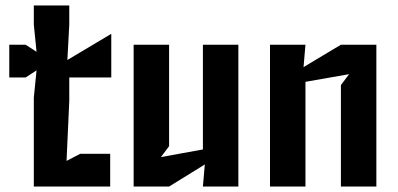

<svg xmlns="http://www.w3.org/2000/svg" viewBox="-20 -684 1458 704"><path d="M234 -314V-400H388V-560L227 -464L234 -594V-664H104V-594L114 -494L74 -520H14V-400H74L114 -426L104 -326V0H384V-120H274L224 -94Z M470 0H600L731 -81L724 0H854V-520H724V-136L570 -108L600 -148V-520H470Z M970 0H1100V-384L1260 -412L1230 -372V0H1360V-520H1230L1093 -438L1100 -520H970Z"/></svg>

Font: Pescante Normal
Style: Regular
Weight: 400
Designer: Ariel Martín Pérez
Foundry: Tunera Type Foundry
Version: Version 1.000;FEAKit 1.0